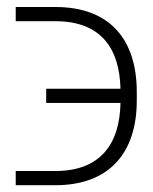

<svg xmlns="http://www.w3.org/2000/svg" viewBox="-20 -543 443 557"><path d="M25.6 -46.9V-5.7H140.6C297.2 -5.7 376.8 -99.8 376.8 -251.4V-275.9C376.8 -429.3 297.9 -522.7 140.6 -522.7H25.6V-481.5H140.6C268.5 -481.5 326.7 -407.7 329.5 -285.5H114V-244.3H329.5C327.4 -122.5 268.8 -46.9 140.6 -46.9Z"/></svg>

Font: Karasuma Gothic
Style: Thin
Weight: 200
Designer: Rasmus Andersson / Ryoko Ishizuka
Foundry: rsms
Version: Version 1.00